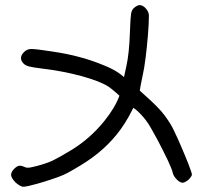

<svg xmlns="http://www.w3.org/2000/svg" viewBox="-20 -734 790 741"><path d="M708.5 -41.5Q703.1 -36.1 696.3 -32.7Q689.5 -28.8 685.1 -28.8Q674.3 -28.8 662.1 -41.5Q649.4 -54.2 646.5 -67.9Q644 -80.1 627 -116.7Q609.4 -153.3 589.4 -191.4Q576.2 -216.3 564 -237.3Q551.8 -258.8 543.9 -268.6Q534.2 -281.7 521.5 -294.9Q508.8 -308.1 501.5 -313Q498.5 -314.9 494.6 -317.9Q477.1 -282.2 460.9 -257.3Q433.6 -214.4 396 -176.8Q358.4 -139.6 314 -110.4Q291 -95.2 264.6 -80.1Q238.8 -64.9 225.1 -59.1Q209 -51.8 179.2 -42Q149.9 -32.2 122.1 -24.4Q104 -19.5 89.4 -16.1Q74.7 -13.2 69.3 -13.2Q64 -13.2 55.7 -18.1Q47.4 -22.9 39.6 -30.3Q24.4 -45.9 22.9 -57.6Q22.9 -58.6 22.9 -59.6Q22.9 -70.3 34.7 -82.5Q45.4 -92.8 53.2 -94.2Q61.5 -95.7 75.2 -89.4Q82.5 -85.9 92.8 -86.9Q103.5 -88.4 127 -94.7Q161.6 -104 185.1 -115.2Q208.5 -126.5 258.3 -156.7Q328.1 -199.7 382.3 -266.6Q424.3 -318.4 440.9 -364.7Q432.6 -372.1 423.8 -379.9Q408.7 -392.6 400.4 -398.4Q368.7 -419.9 294.4 -440.4Q220.2 -460.4 139.6 -469.7Q105 -474.1 92.3 -477.5Q79.1 -481 71.8 -487.8Q60.5 -499 61 -510.3Q61 -521.5 72.8 -533.2Q84.5 -544.9 100.1 -544.9Q101.1 -544.9 101.6 -544.9Q119.1 -544.9 181.6 -535.2Q241.7 -526.4 289.1 -513.2Q336.9 -500.5 386.7 -479.5Q418.5 -466.3 438.5 -452.1Q446.3 -446.8 458.5 -436.5Q463.4 -460 467.8 -479Q473.1 -503.4 476.6 -535.6Q480 -567.9 481.4 -609.4Q483.4 -666.5 485.8 -680.2Q487.8 -694.3 496.1 -702.6Q501.5 -707.5 507.8 -710.9Q514.6 -714.4 519 -714.4Q530.8 -714.4 543 -701.2Q554.7 -687.5 554.7 -673.8Q554.7 -659.7 553.7 -639.2Q552.7 -619.1 550.8 -596.7Q547.4 -554.7 542 -511.7Q536.6 -468.8 531.2 -445.8Q526.4 -422.4 522.5 -402.8Q520.5 -390.6 519.5 -384.3Q572.3 -337.4 594.2 -313.5Q618.7 -287.6 640.1 -251.5Q645.5 -242.7 655.3 -221.7Q665.5 -200.7 676.3 -175.3Q692.9 -137.2 707 -101.6Q720.7 -65.9 720.7 -60.1Q720.7 -57.6 717.3 -52.2Q713.4 -46.4 708.5 -41.5Z"/></svg>

Font: Casuwalt
Style: Regular
Weight: 400
Designer: Walter E Stewart
Version: 0.1